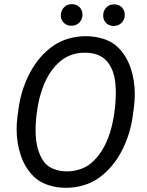

<svg xmlns="http://www.w3.org/2000/svg" viewBox="-20 -895 707 925"><path d="M326.2 -875Q348.6 -875 363 -860.6Q377.4 -846.2 377.4 -823.2Q377 -800.8 361.8 -785.9Q346.7 -771 323.7 -771Q301.8 -771 287.4 -785.2Q272.9 -799.3 272.9 -821.3Q273.4 -844.2 288.3 -859.6Q303.2 -875 326.2 -875ZM529.8 -874Q552.2 -874 566.7 -859.9Q581.1 -845.7 581.1 -823.2Q581.1 -800.3 565.9 -785.2Q550.8 -770 527.8 -770Q505.9 -770 491.5 -783.9Q477.1 -797.9 477.1 -820.3Q477.1 -843.3 491.9 -858.6Q506.8 -874 529.8 -874ZM619.1 -333Q606 -242.2 564.5 -164.1Q522.9 -85.9 456.5 -38.1Q423.8 -14.6 382.3 -2.4Q340.8 9.8 297.4 9.8Q251 9.8 210.2 -4.2Q169.4 -18.1 142.6 -44.4Q101.1 -85.4 80.6 -145Q60.1 -204.6 60.1 -272.9Q60.1 -300.8 64 -333L70.3 -377.9Q83.5 -468.3 125.5 -546.6Q167.5 -625 234.4 -672.9Q267.1 -696.3 308.6 -708.5Q350.1 -720.7 393.6 -720.7Q439.5 -720.7 480.5 -707Q521.5 -693.4 547.9 -667.5Q588.9 -627 609.1 -568.1Q629.4 -509.3 629.4 -441.4Q629.4 -409.7 625 -377.9ZM396 -641.1Q323.7 -643.1 272.7 -601.8Q221.7 -560.5 190.9 -485.4Q161.1 -412.1 153.3 -313.5Q151.4 -293.9 151.4 -267.1Q151.4 -169.9 192.4 -114.7Q208.5 -92.8 238 -81.1Q267.6 -69.3 302.7 -69.3Q335 -69.3 365.7 -79.6Q396.5 -89.8 419.9 -109.9Q519 -193.8 536.1 -399.4Q538.1 -428.7 538.1 -444.3Q538.1 -466.3 535.6 -494.6Q529.3 -559.6 495.8 -599.1Q462.4 -638.7 396 -641.1Z"/></svg>

Font: Mardoto
Style: Italic
Weight: 400
Italic angle: -12°
Designer: Christian Robertson, Vahan Hovhannisyan
Foundry: Google
Version: Version 1.000